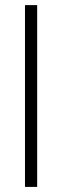

<svg xmlns="http://www.w3.org/2000/svg" viewBox="-20 -734 244 754"><path d="M126 0H78.1V-713.9H126Z"/></svg>

Font: Open Sans Hebrew Condensed Light
Style: Regular
Weight: 300
Width: 3
Foundry: Ascender Corporation, Yanek Iontef
Version: Version 2.001;PS 002.001;hotconv 1.0.70;makeotf.lib2.5.58329